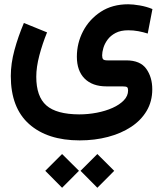

<svg xmlns="http://www.w3.org/2000/svg" viewBox="-20 -410 761 894"><path d="M355 385.3 433.3 464.3 511.8 385.5 433.3 307.2ZM190.8 385.3 269.1 464.3 347.7 385.3 269.1 307.2ZM199.1 -259.2 91.2 -303.1Q64.3 -239.4 47.3 -176.7Q30.3 -114 30.3 -56.2Q30.3 92 115.7 167.8Q201.2 243.7 351.1 243.7Q421.4 243.7 482.6 227.5Q543.8 211.4 590.3 180.9Q636.8 150.3 662.9 106.2Q689 62.2 689 5.9Q689 -50.6 661.1 -89.6Q633.2 -128.7 568.4 -128.9H480.5Q464.9 -128.9 460.3 -134Q455.6 -139.1 455.6 -152.3Q455.6 -167.1 461.4 -186.9Q467.2 -206.6 480.9 -225.3Q494.5 -244 518.2 -256.5Q541.8 -269 577.1 -269Q601.3 -269 624 -264.8Q646.8 -260.6 667.8 -253.8L689.8 -367.8Q662.3 -379.3 630.6 -384.7Q598.9 -390.1 577.1 -390.1Q503 -390.1 449.5 -355.3Q396 -320.4 366.9 -264.8Q337.9 -209.2 337.9 -146Q337.9 -80.2 374.1 -44Q410.4 -7.8 475.6 -7.8H549.8Q567.5 -7.8 571.9 -3.9Q576.4 0 576.4 11.3Q576.4 36.5 556.7 57Q537.1 77.5 504.2 92.3Q471.3 107 430.9 114.8Q390.4 122.6 348.6 122.6Q242.8 122.1 195.8 80.8Q148.9 39.6 148.9 -52.7Q148.9 -97.5 163.2 -151.9Q177.5 -206.2 199.1 -259.2Z"/></svg>

Font: Vazir Variable Regular
Style: Regular
Weight: 400
Designer: Saber Rastikerdar
Foundry: Saber Rastikerdar
Version: Version 30.1.0